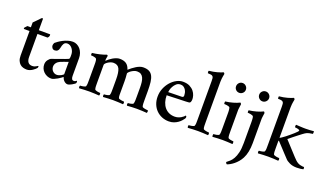

<svg xmlns="http://www.w3.org/2000/svg" viewBox="-81 -1250 3489 2043"><g transform="rotate(20 1663.5 -228.5)"><path d="M298 -431Q302 -431 302.5 -427.5Q303 -424 303 -419Q303 -412 298.5 -403.5Q294 -395 287 -389H173V-129Q173 -49 236 -49Q257 -49 275 -59Q293 -69 297 -72Q302 -70 302 -64Q302 -59 300 -54Q298 -49 296 -47Q292 -42 282 -33Q272 -24 258.5 -15Q245 -6 228.5 0.5Q212 7 194 7Q174 7 154 1.5Q134 -4 118.5 -17.5Q103 -31 93 -54Q83 -77 83 -112V-389H21Q19 -389 17.5 -393Q16 -397 16 -399Q17 -402 21 -406.5Q25 -411 29.5 -416Q34 -421 38.5 -425.5Q43 -430 44 -431H83V-486Q92 -495 103 -506Q114 -517 124.5 -528Q135 -539 143 -547.5Q151 -556 155 -560Q160 -564 166.5 -564Q173 -564 173 -560V-431Z M513 -50Q525 -50 538 -54Q551 -58 562 -64Q573 -70 580 -76Q587 -82 587 -85V-223Q569 -216 542.5 -207.5Q516 -199 501 -192Q476 -181 461.5 -162Q447 -143 447 -118Q448 -89 467.5 -69.5Q487 -50 513 -50ZM471 8Q446 8 424 -1.5Q402 -11 385.5 -27Q369 -43 360 -64Q351 -85 351 -109Q351 -139 368 -161.5Q385 -184 402 -190Q421 -196 446 -205Q471 -214 496 -223Q521 -232 543 -240Q565 -248 578 -254Q587 -259 587 -279V-305Q587 -323 581 -340Q575 -357 564.5 -371Q554 -385 539.5 -393.5Q525 -402 508 -402Q482 -402 470 -383Q458 -364 453 -333Q444 -287 404 -287Q387 -287 376 -300Q365 -313 365 -330Q365 -335 367.5 -344.5Q370 -354 374 -360Q384 -369 403 -382.5Q422 -396 446.5 -409Q471 -422 499.5 -431Q528 -440 557 -440Q581 -440 603 -429Q625 -418 641.5 -399Q658 -380 667.5 -353.5Q677 -327 677 -297V-97Q677 -77 683.5 -64Q690 -51 706 -51Q718 -51 726.5 -56.5Q735 -62 737 -64Q740 -63 741 -59.5Q742 -56 742 -53Q742 -42 738 -35Q733 -31 723.5 -24Q714 -17 702 -10.5Q690 -4 677.5 1Q665 6 655 6Q644 6 633.5 0.5Q623 -5 614.5 -13.5Q606 -22 600 -33Q594 -44 591 -54Q587 -50 572.5 -39.5Q558 -29 540 -18.5Q522 -8 503 0Q484 8 471 8Z M1088 -440Q1133 -440 1161 -421.5Q1189 -403 1203 -358Q1220 -373 1238.5 -387.5Q1257 -402 1277 -414Q1297 -426 1316.5 -433Q1336 -440 1354 -440Q1395 -440 1420.5 -427Q1446 -414 1460 -387Q1474 -360 1479 -319Q1484 -278 1484 -222V-123Q1484 -98 1484.5 -78Q1485 -58 1490 -44Q1491 -40 1499.5 -36.5Q1508 -33 1518.5 -31Q1529 -29 1539 -28Q1549 -27 1554 -27Q1558 -21 1557.5 -12Q1557 -3 1554 3Q1523 1 1495.5 -0.5Q1468 -2 1438 -2Q1409 -2 1383.5 -0.5Q1358 1 1329 3Q1325 -3 1325 -12Q1325 -21 1329 -27Q1334 -27 1343 -28Q1352 -29 1361.5 -31Q1371 -33 1379 -36.5Q1387 -40 1388 -44Q1393 -58 1393.5 -78Q1394 -98 1394 -124V-224Q1394 -258 1390.5 -286Q1387 -314 1377.5 -334.5Q1368 -355 1351 -366Q1334 -377 1307 -377Q1290 -377 1272.5 -369.5Q1255 -362 1241.5 -352.5Q1228 -343 1219.5 -333.5Q1211 -324 1211 -319L1212 -315V-309Q1214 -292 1215 -270Q1216 -248 1216 -231V-124Q1216 -98 1216 -78Q1216 -58 1221 -44Q1222 -40 1230 -36.5Q1238 -33 1248.5 -31Q1259 -29 1269 -28Q1279 -27 1284 -27Q1288 -21 1287.5 -12Q1287 -3 1284 3Q1254 1 1226.5 -0.5Q1199 -2 1169 -2Q1140 -2 1114.5 -0.5Q1089 1 1058 3Q1055 -3 1054.5 -12Q1054 -21 1058 -27Q1063 -27 1072.5 -28Q1082 -29 1092 -31Q1102 -33 1110 -36.5Q1118 -40 1119 -44Q1124 -58 1124.5 -78Q1125 -98 1125 -124V-220Q1125 -301 1107 -339Q1089 -377 1039 -377Q1023 -377 1006.5 -370.5Q990 -364 976.5 -355Q963 -346 955 -336.5Q947 -327 947 -321V-124Q947 -100 947.5 -79Q948 -58 953 -44Q955 -40 962.5 -36.5Q970 -33 980 -31Q990 -29 999.5 -28Q1009 -27 1014 -27Q1018 -21 1017.5 -12Q1017 -3 1014 3Q983 1 957 -0.5Q931 -2 901 -2Q872 -2 844.5 -0.5Q817 1 787 3Q783 -3 783 -12Q783 -21 787 -27Q792 -27 801.5 -28Q811 -29 821.5 -31Q832 -33 840.5 -36.5Q849 -40 850 -44Q855 -58 855.5 -78Q856 -98 856 -124V-288Q856 -293 856 -301.5Q856 -310 855.5 -319.5Q855 -329 853.5 -338Q852 -347 850 -351Q847 -358 838 -361.5Q829 -365 818 -367Q807 -369 798 -369.5Q789 -370 786 -370Q785 -371 785 -383.5Q785 -396 786 -397Q829 -402 871 -412Q913 -422 942 -434Q947 -434 951 -430.5Q955 -427 955 -425Q955 -422 953.5 -414.5Q952 -407 950.5 -398.5Q949 -390 948.5 -382.5Q948 -375 948 -373Q948 -368 950 -368Q951 -368 954 -371Q963 -380 978 -392Q993 -404 1011 -414.5Q1029 -425 1049 -432.5Q1069 -440 1088 -440Z M1790 -404Q1761 -404 1742 -386.5Q1723 -369 1711.5 -347.5Q1700 -326 1695.5 -306.5Q1691 -287 1692 -283Q1694 -283 1716 -283.5Q1738 -284 1764.5 -284.5Q1791 -285 1815 -285.5Q1839 -286 1845 -286Q1865 -286 1865 -307Q1865 -320 1861.5 -336.5Q1858 -353 1849 -368Q1840 -383 1825.5 -393.5Q1811 -404 1790 -404ZM1804 -441Q1850 -441 1880 -425.5Q1910 -410 1928 -387.5Q1946 -365 1953 -341Q1960 -317 1960 -300Q1960 -280 1954.5 -268Q1949 -256 1935 -255Q1925 -254 1904.5 -253Q1884 -252 1859 -251.5Q1834 -251 1807 -250Q1780 -249 1756 -248Q1732 -247 1713.5 -246.5Q1695 -246 1688 -246Q1688 -204 1699 -170Q1710 -136 1730.5 -111.5Q1751 -87 1780 -74Q1809 -61 1844 -61Q1865 -61 1882.5 -66.5Q1900 -72 1914 -80Q1928 -88 1938 -97Q1948 -106 1954 -113Q1956 -112 1959.5 -108Q1963 -104 1963 -97Q1963 -87 1957 -79Q1950 -69 1937 -54Q1924 -39 1904.5 -25Q1885 -11 1859.5 -1.5Q1834 8 1803 8Q1760 8 1723 -7.5Q1686 -23 1659 -50.5Q1632 -78 1617 -116Q1602 -154 1602 -200Q1602 -250 1620 -293.5Q1638 -337 1667 -370Q1696 -403 1732 -422Q1768 -441 1804 -441Z M2086 -549Q2086 -570 2084.5 -583Q2083 -596 2076 -603.5Q2069 -611 2056 -613.5Q2043 -616 2020 -616Q2019 -616 2018.5 -620Q2018 -624 2017.5 -629Q2017 -634 2017.5 -638.5Q2018 -643 2020 -644Q2071 -649 2111.5 -660.5Q2152 -672 2175 -683Q2179 -682 2183 -676.5Q2187 -671 2187 -666Q2184 -654 2182 -640Q2180 -628 2178 -612Q2176 -596 2176 -576V-122Q2176 -97 2176.5 -77Q2177 -57 2182 -44Q2184 -40 2192 -36.5Q2200 -33 2210.5 -31Q2221 -29 2231 -28Q2241 -27 2246 -27Q2250 -21 2250 -12Q2250 -3 2246 3Q2216 1 2188 -0.5Q2160 -2 2131 -2Q2101 -2 2074 -0.5Q2047 1 2017 3Q2014 -3 2013.5 -12Q2013 -21 2017 -27Q2022 -27 2032 -28Q2042 -29 2052 -31Q2062 -33 2070.5 -36.5Q2079 -40 2080 -44Q2085 -57 2085.5 -77Q2086 -97 2086 -122Z M2349 -589Q2349 -612 2365 -628.5Q2381 -645 2404 -645Q2427 -645 2443.5 -628.5Q2460 -612 2460 -589Q2460 -566 2443.5 -550Q2427 -534 2404 -534Q2381 -534 2365 -550Q2349 -566 2349 -589ZM2456 -123Q2456 -99 2456.5 -78.5Q2457 -58 2462 -45Q2464 -41 2471.5 -37.5Q2479 -34 2489 -32Q2499 -30 2508.5 -29Q2518 -28 2522 -28Q2525 -23 2525.5 -12Q2526 -1 2522 3Q2492 1 2466 -0.5Q2440 -2 2411 -2Q2381 -2 2354 -0.5Q2327 1 2297 3Q2294 -1 2294 -12Q2294 -23 2297 -28Q2302 -28 2312 -29Q2322 -30 2332 -32Q2342 -34 2350.5 -37.5Q2359 -41 2360 -45Q2365 -58 2365.5 -78Q2366 -98 2366 -123V-290Q2366 -295 2366 -303Q2366 -311 2365 -320Q2364 -329 2363 -337.5Q2362 -346 2360 -351Q2357 -357 2347.5 -360.5Q2338 -364 2327.5 -365.5Q2317 -367 2308 -367.5Q2299 -368 2296 -368Q2294 -370 2293.5 -382Q2293 -394 2296 -397Q2339 -402 2381 -414Q2423 -426 2452 -441Q2456 -440 2460 -434Q2464 -428 2464 -425Q2464 -422 2462.5 -413.5Q2461 -405 2460 -395Q2459 -385 2457.5 -375.5Q2456 -366 2456 -362V-320Z M2611 -589Q2611 -612 2627.5 -628.5Q2644 -645 2667 -645Q2690 -645 2706.5 -628.5Q2723 -612 2723 -589Q2723 -566 2706.5 -549.5Q2690 -533 2667 -533Q2644 -533 2627.5 -549.5Q2611 -566 2611 -589ZM2633 -287Q2633 -297 2632 -317.5Q2631 -338 2627 -348Q2624 -354 2614.5 -357.5Q2605 -361 2594.5 -363Q2584 -365 2575 -365.5Q2566 -366 2563 -366Q2561 -368 2560.5 -379.5Q2560 -391 2563 -394Q2606 -399 2648 -411Q2690 -423 2719 -438Q2723 -438 2727 -431.5Q2731 -425 2731 -422Q2731 -419 2729.5 -411Q2728 -403 2727 -393Q2726 -383 2724.5 -373.5Q2723 -364 2723 -359V-317V-81Q2723 -28 2714 17Q2705 62 2687 96Q2672 124 2653 146Q2634 168 2614 184Q2594 200 2575 210.5Q2556 221 2541 226Q2531 221 2527 210Q2527 208 2527 206Q2527 204 2528 203Q2543 192 2561.5 175.5Q2580 159 2596 131Q2612 103 2622.5 59.5Q2633 16 2633 -50Z M2971 -122Q2971 -97 2971.5 -77Q2972 -57 2977 -44Q2979 -40 2987 -36.5Q2995 -33 3005.5 -31Q3016 -29 3026 -28Q3036 -27 3041 -27Q3045 -21 3045 -12Q3045 -3 3041 3Q3011 1 2983 -0.5Q2955 -2 2926 -2Q2896 -2 2869 -0.5Q2842 1 2812 3Q2809 -3 2808.5 -12Q2808 -21 2812 -27Q2817 -27 2827 -28Q2837 -29 2847 -31Q2857 -33 2865.5 -36.5Q2874 -40 2875 -44Q2880 -57 2880.5 -77Q2881 -97 2881 -122V-549Q2881 -570 2879.5 -583Q2878 -596 2871 -603.5Q2864 -611 2851 -613.5Q2838 -616 2815 -616Q2814 -616 2813.5 -620Q2813 -624 2812.5 -629Q2812 -634 2812.5 -638.5Q2813 -643 2815 -644Q2866 -649 2906.5 -660.5Q2947 -672 2970 -683Q2974 -682 2978 -676.5Q2982 -671 2982 -666Q2979 -654 2977 -640Q2975 -628 2973 -612Q2971 -596 2971 -576V-231Q2978 -233 2993.5 -243.5Q3009 -254 3028 -268.5Q3047 -283 3067 -300Q3087 -317 3104 -332Q3121 -347 3131.5 -358.5Q3142 -370 3142 -374Q3142 -379 3135.5 -382.5Q3129 -386 3120 -388Q3111 -390 3102.5 -391Q3094 -392 3089 -392Q3086 -398 3086.5 -409Q3087 -420 3091 -422Q3099 -421 3111.5 -420.5Q3124 -420 3139 -419Q3154 -418 3169 -417.5Q3184 -417 3197 -417Q3223 -417 3247 -418.5Q3271 -420 3292 -422Q3293 -417 3292.5 -405.5Q3292 -394 3291 -392Q3277 -391 3251 -385Q3225 -379 3208 -367Q3202 -363 3185.5 -351Q3169 -339 3147.5 -322Q3126 -305 3101 -285.5Q3076 -266 3054 -247Q3110 -187 3154 -138Q3198 -89 3223 -65Q3249 -41 3276 -34Q3303 -27 3323 -28Q3325 -24 3325.5 -15Q3326 -6 3324 -3Q3316 0 3294 2.5Q3272 5 3249 5Q3204 5 3170 -11Q3136 -27 3122 -43Q3098 -68 3075 -93Q3055 -115 3031 -140.5Q3007 -166 2986 -189Q2984 -193 2977 -197Q2974 -199 2971 -200Z"/></g></svg>

Font: Vermiglione Medium
Style: Regular
Weight: 500
Version: Version 1.000